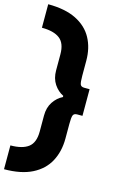

<svg xmlns="http://www.w3.org/2000/svg" viewBox="-149 -908 734 1145"><g transform="rotate(15 218.0 -335.0)"><path d="M-0.5 175Q104.5 175 172.5 140.5Q240.5 106 273.2 44.8Q306 -16.5 306 -96V-187Q306 -226 311.2 -239.8Q316.5 -253.5 336 -253.5H369V-418H336Q316.5 -418 311.2 -431Q306 -444 306 -484.5V-576.5Q306 -656 273.2 -716Q240.5 -776 172.5 -809.8Q104.5 -843.5 -0.5 -843.5V-698.5Q73 -698.5 110 -670.2Q147 -642 147 -573.5V-474.5Q147 -425 170.2 -390.2Q193.5 -355.5 227.5 -339V-331.5Q193.5 -315 170.2 -280.2Q147 -245.5 147 -196V-97Q147 -28.5 110 -0.2Q73 28 -0.5 28Z"/></g></svg>

Font: Karla ExtraBold
Style: Regular
Weight: 800
Designer: Jonathan Pinhorn
Version: Version 2.001